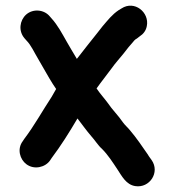

<svg xmlns="http://www.w3.org/2000/svg" viewBox="-20 -579 620 684"><path d="M413 -549 403 -543C379 -527 364 -507 345 -485L327 -462C303 -433 280 -402 256 -372C255 -371 254 -370 254 -369C242 -388 227 -415 218 -430C201 -460 185 -490 164 -513L157 -521C137 -545 98 -549 73 -527C50 -506 45 -469 67 -443L74 -435C91 -418 102 -392 116 -369C131 -344 152 -305 168 -280L180 -262C174 -252 169 -243 164 -234C131 -184 102 -131 67 -85L61 -76C40 -48 51 -11 74 6C102 27 141 17 158 -7L164 -16C197 -60 226 -106 256 -157C273 -135 287 -115 305 -94C318 -80 330 -60 343 -49C365 -27 382 0 398 24C414 48 429 79 462 84C513 92 551 35 520 -9C516 -15 510 -22 507 -28C487 -57 466 -88 443 -115C435 -125 426 -132 418 -143C402 -167 380 -188 364 -212C354 -226 335 -247 324 -264C341 -288 362 -314 378 -336C389 -352 408 -373 420 -388L438 -411C443 -417 448 -422 451 -426C456 -432 460 -438 468 -442L477 -449C491 -458 500 -470 503 -486C513 -535 459 -579 413 -549Z"/></svg>

Font: Electronic
Style: Nord
Weight: 900
Version: Version 1.011